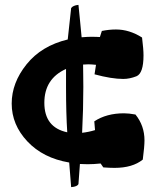

<svg xmlns="http://www.w3.org/2000/svg" viewBox="-20 -662 665 788"><path d="M28 -237Q28 -322 89 -398Q150 -474 258 -500L272 -629Q280 -640 302 -642Q304 -623 308.5 -577Q313 -531 315 -509Q339 -511 353 -511Q377 -511 390 -510L398 -535Q428 -541 456 -541Q511 -541 563 -508Q569 -460 569 -435Q569 -361 540 -349Q512 -338 486 -338Q438 -338 368 -357L374 -396Q354 -398 343 -398Q338 -398 331 -397.5Q324 -397 321 -397Q321 -385 321.5 -358Q322 -331 322 -305Q322 -214 317 -117Q344 -120 370 -128L367 -164Q417 -197 489 -197Q509 -197 536 -192Q573 -146 573 -86Q573 -61 566 -7Q524 27 450 27Q430 27 404 25L393 9Q364 12 340 12Q332 12 322.5 11.5Q313 11 308 11L302 93Q298 104 272 106L264 5Q157 -13 92.5 -81.5Q28 -150 28 -237ZM162 -240Q162 -139 256 -119Q251 -196 251 -304V-379Q162 -339 162 -240Z"/></svg>

Font: Gorditas
Style: Regular
Weight: 400
Designer: Gustavo Dipre (gbrenda1987@gmail.com)
Foundry: Gustavo Dipre (gbrenda1987@gmail.com)
Version: Version 1.001